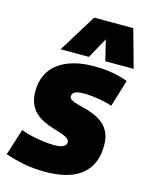

<svg xmlns="http://www.w3.org/2000/svg" viewBox="-142 -864 736 949"><g transform="rotate(15 225.5 -389.5)"><path d="M-23 -25 20 -160Q44 -151 74 -144Q104 -137 135.5 -133Q167 -129 192 -129Q213 -129 226 -132.5Q239 -136 246 -143Q253 -150 253 -159Q253 -172 241 -180Q229 -188 209 -194.5Q189 -201 166 -208Q143 -215 119.5 -226Q96 -237 76.5 -254Q57 -271 45 -297.5Q33 -324 33 -363Q33 -409 50 -445.5Q67 -482 99.5 -506.5Q132 -531 178 -544Q224 -557 284 -557Q337 -557 380 -549Q423 -541 456 -528L414 -390Q392 -398 366 -403Q340 -408 314.5 -411Q289 -414 268 -414Q247 -414 234 -410.5Q221 -407 215 -400Q209 -393 209 -383Q209 -373 221 -366Q233 -359 252.5 -354Q272 -349 296 -342.5Q320 -336 343.5 -325.5Q367 -315 387 -298.5Q407 -282 419 -255.5Q431 -229 431 -191Q431 -145 418 -111Q405 -77 381.5 -53.5Q358 -30 327 -16Q296 -2 259 4Q222 10 183 10Q120 10 71 0Q22 -10 -23 -25ZM100 -595 220 -789H420L474 -595H329L303 -700L245 -595Z"/></g></svg>

Font: Georama ExtraBold
Style: Italic
Weight: 800
Italic angle: -9°
Version: Version 1.001